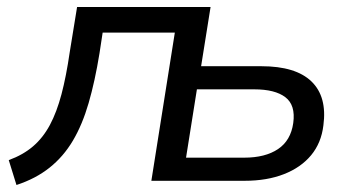

<svg xmlns="http://www.w3.org/2000/svg" viewBox="-20 -516 1015 548"><path d="M27 12 5 -59Q46 -74 74.5 -98.5Q103 -123 122.5 -159.5Q142 -196 155.5 -247Q169 -298 179 -367L200 -496H581L554 -327H726Q824 -327 869 -283.5Q914 -240 903 -158Q897 -108 868 -73Q839 -38 790.5 -19Q742 0 678 0H412L479 -423H273L264 -364Q251 -284 233 -222Q215 -160 188 -114.5Q161 -69 121.5 -37.5Q82 -6 27 12ZM511 -66H677Q737 -66 773.5 -90.5Q810 -115 817 -165Q824 -216 794.5 -238.5Q765 -261 706 -261H542Z"/></svg>

Font: Nunito Sans 7pt
Style: Italic
Weight: 400
Italic angle: -9°
Designer: Vernon Adams
Foundry: Vernon Adams
Version: Version 3.101;gftools[0.9.27]